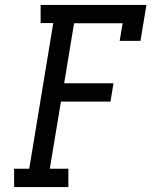

<svg xmlns="http://www.w3.org/2000/svg" viewBox="-20 -755 640 775"><path d="M37 0V-74H98L195 -662H144V-735H571L547 -590H463L475 -661H279L239 -419H438L426 -345H226L181 -74H256V0Z"/></svg>

Font: Iosevka Slab Extended
Style: Italic
Weight: 400
Width: 7
Italic angle: -9°
Monospace: yes
Designer: Belleve Invis
Foundry: Belleve Invis
Version: Version 11.1.0; ttfautohint (v1.8.3)